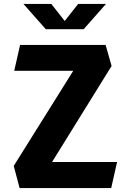

<svg xmlns="http://www.w3.org/2000/svg" viewBox="-20 -959 660 979"><path d="M80 0H547L577 -133H245.5L549 -622.5L518.5 -730H82.5L52.5 -598H353.5L50 -113ZM99.5 -939H241.5L310 -852L378.5 -939H520.5L406.5 -810H213.5Z"/></svg>

Font: Monaspace Krypton ExtraBold
Style: Regular
Weight: 800
Designer: Riley Cran & the Lettermatic Team
Foundry: Lettermatic
Version: Version 1.101 (Monaspace Krypton)